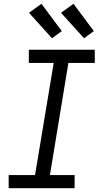

<svg xmlns="http://www.w3.org/2000/svg" viewBox="-20 -999 540 1019"><path d="M26 0V-70H166L265 -665H133V-735H483V-665H343L245 -70H376V0ZM426 -796 304 -931 370 -979 478 -834ZM256 -796 134 -931 200 -979 308 -834Z"/></svg>

Font: Iosevka Curly Slab Oblique
Style: Regular
Weight: 400
Italic angle: -9°
Monospace: yes
Designer: Belleve Invis
Foundry: Belleve Invis
Version: Version 11.1.0; ttfautohint (v1.8.3)